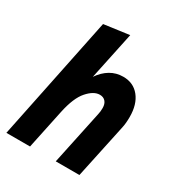

<svg xmlns="http://www.w3.org/2000/svg" viewBox="-175 -849 893 963"><g transform="rotate(30 272.0 -367.5)"><path d="M5 0 152 -715 298 -735 240 -460Q265 -497 298.5 -517Q332 -537 373 -537Q432 -537 466.5 -494Q501 -451 501 -378Q501 -361 499.5 -344Q498 -327 494 -310L428 0H291L357 -312Q359 -320 360 -329.5Q361 -339 361 -349Q361 -373 349 -386.5Q337 -400 316 -400Q281 -400 245 -359Q209 -318 190 -228L142 0Z"/></g></svg>

Font: Radio Canada Condensed
Style: Bold Italic
Weight: 700
Width: 3
Italic angle: -12°
Designer: Charles Daoud, Etienne Aubert Bonn, Alexandre Saumier Demers, Jacques Le Bailly
Foundry: Radio-Canada
Version: Version 2.104; ttfautohint (v1.8.4.7-5d5b);gftools[0.9.28.de